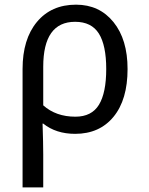

<svg xmlns="http://www.w3.org/2000/svg" viewBox="-20 -566 640 826"><path d="M166 -34.2H163.1Q166 50.8 166 98.1V240.2H77.1V-269Q77.1 -397.5 138.9 -471.7Q200.7 -545.9 307.1 -545.9Q407.7 -545.9 468.3 -470.9Q528.8 -396 528.8 -269Q528.8 -137.2 468.5 -63.7Q408.2 9.8 303.2 9.8Q221.2 9.8 166 -34.2ZM166 -112.8Q220.7 -64 304.2 -64Q374.5 -64 405.8 -115.5Q437 -167 437 -269Q437 -371.1 405.3 -421.6Q373.5 -472.2 303.2 -472.2Q166 -472.2 166 -278.8Z"/></svg>

Font: WenQuanYi Micro Hei Mono
Style: Regular
Weight: 400
Foundry: Ascender Corporation
Version: Version 0.2.0-beta